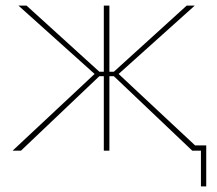

<svg xmlns="http://www.w3.org/2000/svg" viewBox="-20 -540 779 688"><path d="M352 0H372V-267H388L669 0H700V128H719V-19H679L405 -275L678 -520H649L388 -283H372V-520H352V-283H336L75 -520H46L319 -275L25 0H55L336 -267H352Z"/></svg>

Font: Fixel Display Thin
Style: Regular
Weight: 100
Designer: AlfaBravo + MacPaw
Foundry: Kyrylo Tkachov, Marchela Mozhyna, Serhii Makarenko, Maria Weinstein, Zakhar Kryvoshyya
Version: Version 1.211